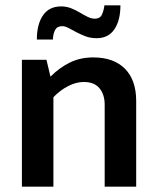

<svg xmlns="http://www.w3.org/2000/svg" viewBox="-20 -699 593 719"><path d="M180 0H62V-475H154L169 -412Q203 -446 242 -465Q281 -484 329 -484Q406 -484 448 -441.5Q490 -399 490 -321V0H372V-307Q372 -345 352.5 -368.5Q333 -392 294 -392Q265 -392 235 -376.5Q205 -361 180 -335ZM118 -551Q118 -608 141 -641.5Q164 -675 209 -675Q229 -675 246.5 -668Q264 -661 279 -652Q294 -643 308 -636Q322 -629 335 -629Q355 -629 362 -645Q369 -661 371 -679H431Q431 -623 408.5 -589.5Q386 -556 342 -556Q319 -556 300.5 -563Q282 -570 266 -578.5Q250 -587 237 -594Q224 -601 213 -601Q194 -601 186.5 -587Q179 -573 178 -551Z"/></svg>

Font: Mukta Mahee SemiBold
Style: Regular
Weight: 600
Designer: Shuchita Grover, Noopur Datye, Girish Dalvi, Yashodeep Gholap
Foundry: Ek Type
Version: Version 2.538;PS 1.000;hotconv 16.6.51;makeotf.lib2.5.65220;